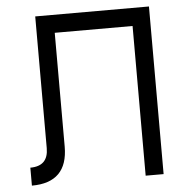

<svg xmlns="http://www.w3.org/2000/svg" viewBox="-50 -732 736 780"><g transform="rotate(-5 317.5 -342.0)"><path d="M585.9 -683.6V0H512.7V-610.4H195.3V-146.5Q195.3 0 48.8 0V-73.2Q122.1 -73.2 122.1 -146.5V-683.6Z"/></g></svg>

Font: Sanitrixie
Style: Regular
Weight: 400
Designer: Jayvee D. Enaguas (Grand Chaos)
Version: Version 1.1 - 6/9/2013